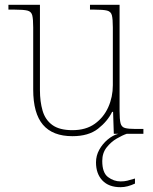

<svg xmlns="http://www.w3.org/2000/svg" viewBox="-20 -556 637 798"><path d="M281 10Q199 10 158.5 -37.5Q118 -85 118 -184V-442Q118 -477 114 -492.5Q110 -508 94 -512Q78 -516 41 -516H15V-536H146V-181Q146 -134 157 -96Q168 -58 197.5 -36.5Q227 -15 281 -15Q337 -15 374 -41.5Q411 -68 430 -110.5Q449 -153 449 -202V-442Q449 -477 445 -492.5Q441 -508 425 -512Q409 -516 372 -516H354V-536H477V-94Q477 -60 481 -44Q485 -28 499.5 -24Q514 -20 544 -20H576V0H453L450 -91H446Q427 -52 387.5 -21Q348 10 281 10ZM481 222Q432 222 405.5 194Q379 166 379 119Q379 91 392.5 66.5Q406 42 427.5 24Q449 6 472 0H507Q489 6 465 20Q441 34 423 57Q405 80 405 113Q405 162 429 180Q453 198 481 198Q497 198 509 195Q521 192 541 186V207Q526 214 511 218Q496 222 481 222Z"/></svg>

Font: Noto Serif Tamil Thin
Style: Regular
Weight: 100
Designer: Indian Type Foundry, Tom Grace, and the Monotype Design Team
Foundry: Monotype Imaging Inc.
Version: Version 2.004; ttfautohint (v1.8.4.7-5d5b)